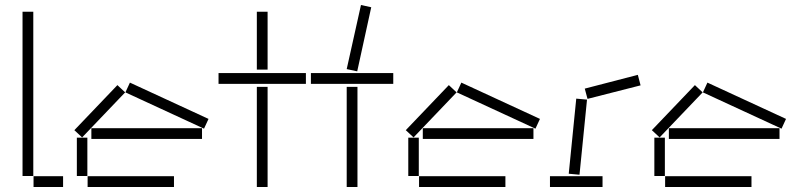

<svg xmlns="http://www.w3.org/2000/svg" viewBox="-20 -747 3190 767"><path d="M70 -44H113V-700H70ZM114 0H232V-43H114Z M481 -378 795 -233 813 -272 499 -417ZM277 -227 308 -198 480 -378 449 -407ZM345 -192H787V-235H345ZM287 -44H329V-197H287ZM330 0H675V-43H330Z M1006 -469H1049V-700H1006ZM853 -412H1202V-455H853ZM1006 0H1049V-400H1006Z M1365 -471 1407 -462 1463 -718 1422 -727ZM1222 -412H1551V-455H1222ZM1365 0H1408V-400H1365Z M1805 -378 2119 -233 2137 -272 1823 -417ZM1601 -227 1632 -198 1804 -378 1773 -407ZM1669 -192H2111V-235H1669ZM1611 -44H1653V-197H1611ZM1654 0H1999V-43H1654Z M2316 -393 2327 -352 2539 -406 2528 -448ZM2252 -53 2295 -49 2325 -349 2282 -353ZM2177 0H2387V-43H2177Z M2788 -378 3102 -233 3120 -272 2806 -417ZM2584 -227 2615 -198 2787 -378 2756 -407ZM2652 -192H3094V-235H2652ZM2594 -44H2636V-197H2594ZM2637 0H2982V-43H2637Z"/></svg>

Font: Anthony
Style: Regular
Weight: 400
Designer: Sun Young Oh
Foundry: Velvetyne Type Foundry
Version: Version 1.000;hotconv 1.0.109;makeotfexe 2.5.65596